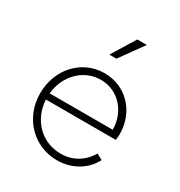

<svg xmlns="http://www.w3.org/2000/svg" viewBox="-186 -920 999 1063"><g transform="rotate(30 313.5 -389.0)"><path d="M331 12C425 12 507 -36 546 -113L508 -133C471 -68 407 -30 331 -30C209 -30 118 -123 111 -249H558C560 -264 561 -275 561 -288C561 -430 458 -538 321 -538C177 -538 66 -419 66 -263C66 -108 181 12 331 12ZM112 -289C123 -407 211 -496 321 -496C431 -496 515 -406 515 -289ZM291 -640H336L444 -790H383Z"/></g></svg>

Font: Mluvka ExtraLight
Style: Regular
Weight: 200
Designer: Modified by Jiří Krblich, Original typeface by Gumpita Rahayu
Foundry: Gumpita Rahayu & Jiří Krblich
Version: Version 2.000;Glyphs 3.1.1 (3134)